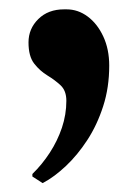

<svg xmlns="http://www.w3.org/2000/svg" viewBox="-20 -174 286 421"><path d="M73.5 227.5 51 213V207.5Q72.5 186.5 89.2 160.8Q106 135 115.8 106Q125.5 77 125.5 47Q125.5 25 113 13.2Q100.5 1.5 84 -8.5Q67.5 -18.5 55 -34.5Q42.5 -50.5 42.5 -81Q42.5 -111 64 -132.2Q85.5 -153.5 120.5 -153.5H126Q151 -153.5 172.2 -137.8Q193.5 -122 206.5 -94Q219.5 -66 219.5 -30Q219.5 18 206.2 59Q193 100 171.5 133Q150 166 124.5 190Q99 214 74.5 227Z"/></svg>

Font: Merriweather 120pt Black
Style: Regular
Weight: 900
Designer: Eben Sorkin
Foundry: Eben Sorkin
Version: Version 2.100